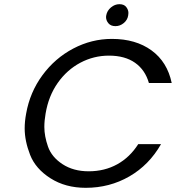

<svg xmlns="http://www.w3.org/2000/svg" viewBox="-20 -892 841 918"><path d="M532 -767Q510 -767 498.5 -780.5Q487 -794 487 -811Q487 -815 488 -819Q492 -841 510.5 -856.5Q529 -872 551 -872Q573 -872 583.5 -858.5Q594 -845 594 -830Q594 -825 593 -819Q590 -797 572 -782Q554 -767 532 -767ZM105 -349Q123 -451 183 -532.5Q243 -614 330.5 -660Q418 -706 515 -706Q629 -706 704.5 -651Q780 -596 801 -495H692Q674 -558 625.5 -592Q577 -626 501 -626Q428 -626 364 -592Q300 -558 256 -495.5Q212 -433 198 -349Q192 -315 192 -285Q192 -241 209.5 -191Q227 -141 279 -107Q331 -73 404 -73Q480 -73 540.5 -106.5Q601 -140 641 -203H750Q693 -103 598.5 -48.5Q504 6 390 6Q293 6 221.5 -39.5Q150 -85 124 -151.5Q98 -218 98 -278Q98 -312 105 -349Z"/></svg>

Font: Fz Poppins
Style: Italic
Weight: 400
Italic angle: -10°
Designer: Ninad Kale (Devanagari), Jonny Pinhorn (Latin)
Foundry: Indian Type Foundry
Version: Vit hóa bi Vntype.Com & FontZin.Com